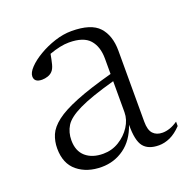

<svg xmlns="http://www.w3.org/2000/svg" viewBox="-88 -517 606 613"><g transform="rotate(-20 215.0 -210.5)"><path d="M354 7.5Q318 7.5 301.8 -12.8Q285.5 -33 286 -87Q269.5 -39 235.5 -14.5Q201.5 10 158.5 10Q109 10 76.8 -16.2Q44.5 -42.5 44.5 -94Q44.5 -118.5 53.5 -139.8Q62.5 -161 87.8 -180.5Q113 -200 160.8 -219.2Q208.5 -238.5 286 -259.5V-311.5Q286 -352.5 265.2 -376Q244.5 -399.5 195 -399.5Q166.5 -399.5 128 -385.5Q124.5 -366 120.8 -351.5Q117 -337 110 -330Q104 -323.5 94.2 -320.2Q84.5 -317 75 -317Q48.5 -317 48.5 -337.5Q48.5 -350.5 63.8 -366.5Q79 -382.5 104 -397.2Q129 -412 158.2 -421.5Q187.5 -431 215 -431Q281.5 -431 308.2 -401.8Q335 -372.5 335 -320.5V-79.5Q335 -51 346.5 -38.8Q358 -26.5 378.5 -26.5Q390.5 -26.5 403.2 -30.8Q416 -35 430.5 -45V-30Q411.5 -10 392.2 -1.2Q373 7.5 354 7.5ZM96 -103Q96 -66.5 118.2 -47.2Q140.5 -28 177.5 -28Q207 -28 231.5 -43Q256 -58 271 -81.2Q286 -104.5 286 -129.5V-235Q203 -212 162.5 -192.2Q122 -172.5 109 -151.2Q96 -130 96 -103Z"/></g></svg>

Font: Newsreader Text Light
Style: Regular
Weight: 300
Designer: Hugues Gentile
Foundry: Production Type
Version: Version 1.001